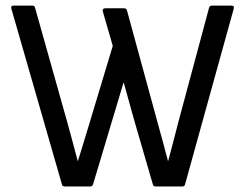

<svg xmlns="http://www.w3.org/2000/svg" viewBox="-20 -675 887 695"><path d="M214.8 0Q205.6 0 204.1 -7.8L21 -644Q18.1 -654.8 29.8 -654.8H96.2Q105.5 -654.8 106.9 -647L223.1 -233.9Q230 -210.4 242.4 -163.3Q254.9 -116.2 261.2 -92.8H262.2Q269.5 -115.7 283.4 -161.4Q297.4 -207 304.2 -230L388.2 -508.8L352.1 -633.8Q350.6 -638.7 353 -641.8Q355.5 -645 360.8 -645H429.2Q438 -645 439.9 -636.2L553.2 -221.2Q559.6 -199.7 570.8 -157Q582 -114.3 587.9 -92.8H588.9Q595.2 -115.7 607.2 -161.9Q619.1 -208 625 -231L736.8 -647Q738.3 -654.8 748 -654.8H816.9Q829.1 -654.8 826.2 -644L649.9 -7.8Q648.4 0 639.2 0H543.9Q534.7 0 533.2 -7.8L464.8 -243.2L428.2 -375H426.8Q419.9 -353.5 407.5 -310.5Q395 -267.6 388.2 -246.1L316.9 -7.8Q314 0 306.2 0Z"/></svg>

Font: Sofia Sans
Style: Regular
Weight: 400
Designer: Botio Nikoltchev, Ani Petrova
Foundry: lettersoup
Version: Version 4.100